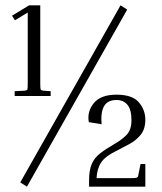

<svg xmlns="http://www.w3.org/2000/svg" viewBox="-20 -700 607 720"><path d="M25 -641 89 -680H131V-385Q131 -367 133 -364Q135 -361 142 -360L170 -358V-340H35V-358L73 -360Q81 -361 82.5 -364Q84 -367 84 -385V-653L36 -624ZM432 -680 457 -664 81 0 56 -16ZM507 -85H525V0H314V-23Q314 -62 324 -85Q334 -108 355 -124.5Q376 -141 409 -160Q434 -174 453.5 -193Q473 -212 473 -249Q473 -289 458 -307Q443 -325 417 -325Q383 -325 370 -301.5Q357 -278 361 -234L313 -242Q306 -282 332 -313.5Q358 -345 417 -345Q476 -345 500.5 -316.5Q525 -288 525 -251Q525 -216 507.5 -194.5Q490 -173 464.5 -159.5Q439 -146 414 -133Q375 -114 359.5 -91Q344 -68 342 -32H472Q489 -32 493.5 -34Q498 -36 499 -45Z"/></svg>

Font: Inria Serif Light
Style: Regular
Weight: 300
Designer: Black Foundry Team
Foundry: Black Foundry
Version: Version 1.000; ttfautohint (v1.8.3)